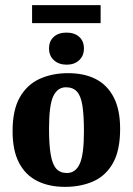

<svg xmlns="http://www.w3.org/2000/svg" viewBox="-20 -718 518 748"><path d="M307 -206Q307 -269 301 -307Q295 -345 279.5 -361.5Q264 -378 237 -378Q204 -378 187.5 -343Q171 -308 171 -217Q171 -154 177.5 -116Q184 -78 199 -61Q214 -44 241 -44Q274 -44 290.5 -79.5Q307 -115 307 -206ZM29 -207Q29 -290 57.5 -339.5Q86 -389 135 -411Q184 -433 245 -433Q309 -433 354 -409.5Q399 -386 423.5 -338Q448 -290 448 -216Q448 -132 420 -82.5Q392 -33 343.5 -11.5Q295 10 233 10Q170 10 124 -13.5Q78 -37 53.5 -85Q29 -133 29 -207ZM240 -466Q209.5 -466 190.2 -483.3Q171 -500.6 171 -529Q171 -558 189.5 -574.5Q208 -591 239 -591Q270 -591 288.5 -574.5Q307 -558 307 -529Q307 -500.6 288.3 -483.3Q269.6 -466 240 -466ZM105 -698H372V-628H105Z"/></svg>

Font: Yrsa
Style: Regular
Weight: 400
Designer: Anna Giedrys (Yrsa+Rasa design), David Brezina (Yrsa art-direction, Rasa art-direction, design)
Foundry: Rosetta Type Foundry
Version: Version 2.004